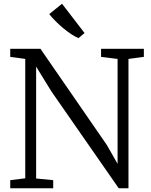

<svg xmlns="http://www.w3.org/2000/svg" viewBox="-20 -1003 803 1023"><path d="M34.5 0V-43L114.5 -53V-689Q101.5 -691 88 -692.8Q74.5 -694.5 61.2 -696.5Q48 -698.5 34.5 -700V-743H195.5L549.5 -230L606.5 -130V-689L518.5 -700V-743H746.5V-700L664.5 -689V0H612.5L254.5 -515L172.5 -648V-52L263.5 -43V0ZM397.5 -800Q380.5 -807 358.8 -821.5Q337 -836 315 -854.5Q293 -873 274 -892.2Q255 -911.5 242.5 -928L310.5 -983L430.5 -827L398.5 -800Z"/></svg>

Font: Merriweather Light 18pt Light
Style: Regular
Weight: 300
Version: Version 2.100